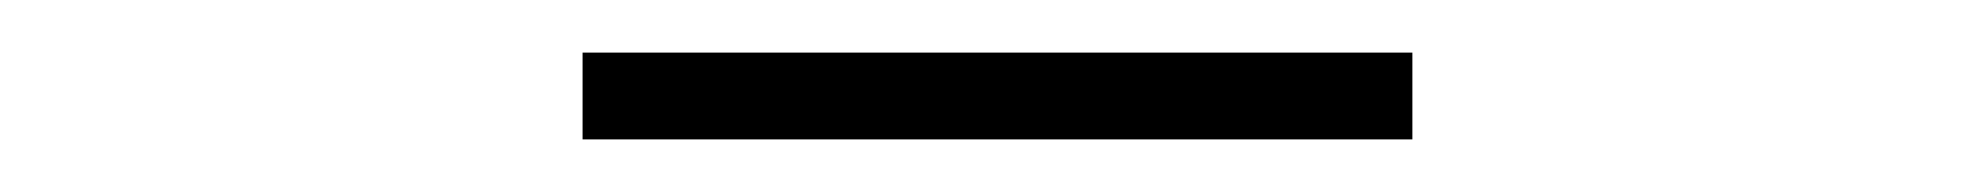

<svg xmlns="http://www.w3.org/2000/svg" viewBox="-20 -736 750 73"><path d="M201.5 -716H517V-683H201.5Z"/></svg>

Font: League Mono Thin
Style: Regular
Weight: 100
Width: 6
Designer: Tyler Finck
Foundry: The League of Moveable Type / Tyler Finck
Version: Version 2.300;RELEASE